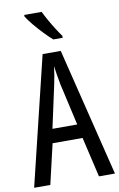

<svg xmlns="http://www.w3.org/2000/svg" viewBox="-102 -998 653 1053"><g transform="rotate(-10 225.0 -471.5)"><path d="M361 0 309 -223H142L90 0H0L173 -714H274L450 0ZM240 -535Q235 -563 230.5 -589Q226 -615 223 -638Q218 -590 206 -536L155 -301H293ZM208 -943Q219 -920 234.5 -892.5Q250 -865 266.5 -839Q283 -813 297 -794V-783H245Q225 -800 198.5 -827.5Q172 -855 148 -884Q124 -913 111 -934V-943Z"/></g></svg>

Font: Noto Sans ExtraCondensed
Style: Regular
Weight: 400
Width: 2
Designer: Monotype Design Team
Foundry: Monotype Imaging Inc.
Version: Version 2.013; ttfautohint (v1.8.4.7-5d5b)